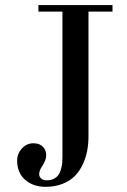

<svg xmlns="http://www.w3.org/2000/svg" viewBox="-20 -720 494 749"><path d="M46.9 -93.8Q46.9 -120.1 65.2 -140.6Q83.5 -161.1 110.4 -161.1Q133.8 -161.1 147 -147.9Q160.2 -134.8 160.2 -113.8Q160.2 -95.2 144.5 -71.8Q132.8 -54.7 132.8 -40.5Q132.8 -30.3 140.9 -23.4Q148.9 -16.6 163.1 -16.6Q178.7 -16.6 189.9 -22.5Q201.2 -28.3 207.5 -37.1Q213.9 -45.9 217.8 -59.3Q221.7 -72.8 222.7 -84.5Q223.6 -96.2 223.6 -111.3V-674.8H129.9V-700.2H418.9V-674.8H325.2V-188.5Q325.2 -158.7 320.1 -131.6Q314.9 -104.5 302.7 -78.4Q290.5 -52.2 271.7 -33.2Q252.9 -14.2 223.6 -2.7Q194.3 8.8 157.2 8.8Q109.9 8.8 78.4 -18.3Q46.9 -45.4 46.9 -93.8Z"/></svg>

Font: Theano Didot
Style: Regular
Weight: 400
Designer: Alexey Kryukov
Version: Version 2.0